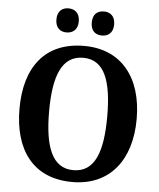

<svg xmlns="http://www.w3.org/2000/svg" viewBox="-61 -971 858 1033"><g transform="rotate(5 368.0 -454.5)"><path d="M459 -789C489 -789 519 -806 519 -854C519 -902 489 -919 459 -919C426 -919 398 -902 398 -854C398 -806 426 -789 459 -789ZM267 -789C298 -789 328 -806 328 -854C328 -902 298 -919 267 -919C236 -919 207 -902 207 -854C207 -806 236 -789 267 -789ZM368 10C571 10 684 -137 684 -358C684 -580 571 -725 369 -725C155 -725 51 -580 51 -359C51 -137 155 10 368 10ZM368 -54C254 -54 211 -166 211 -358C211 -550 254 -661 369 -661C484 -661 525 -550 525 -358C525 -166 484 -54 368 -54Z"/></g></svg>

Font: Noto Serif Hebrew SemiCondensed
Style: Bold
Weight: 700
Width: 4
Designer: Monotype Design Team
Foundry: Monotype Imaging Inc.
Version: Version 2.004